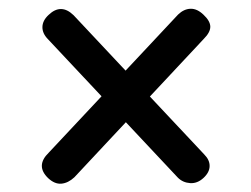

<svg xmlns="http://www.w3.org/2000/svg" viewBox="-20 -566 587 449"><path d="M92.5 -149.5Q62.5 -178.5 94 -209L396.5 -532Q410 -545 425.5 -545.5Q441 -546 456 -531.5Q471.5 -517 471.8 -503.8Q472 -490.5 456.5 -475L154 -151.5Q139.5 -138 123.8 -136.5Q108 -135 92.5 -149.5ZM456 -150Q441.5 -136.5 424.5 -137.8Q407.5 -139 396 -150.5L92.5 -474Q79 -487.5 79.2 -502.8Q79.5 -518 93.5 -531Q122.5 -559 152 -530.5L457.5 -205Q470.5 -192 470.2 -177.5Q470 -163 456 -150Z"/></svg>

Font: Fraunces 28pt Soft Wonky
Style: Bold
Weight: 700
Version: Version 1.000;[b76b70a41]